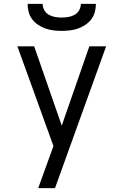

<svg xmlns="http://www.w3.org/2000/svg" viewBox="-20 -760 640 995"><path d="M178 215Q191 180 203.5 144.5Q216 109 229 74L257 -3L158 -277L70 -520H157L300 -109L443 -520H530L265 215ZM300 -600Q279 -600 257.5 -602.5Q236 -605 216 -612Q196 -619 178 -631Q160 -643 147 -660Q134 -677 128.5 -698Q123 -719 123 -740H201Q201 -723 209.5 -707.5Q218 -692 233 -683.5Q248 -675 265.5 -672Q283 -669 300 -669Q317 -669 334.5 -672Q352 -675 367 -683.5Q382 -692 390.5 -707.5Q399 -723 399 -740H477Q477 -719 471.5 -698Q466 -677 453 -660Q440 -643 422 -631Q404 -619 384 -612Q364 -605 342.5 -602.5Q321 -600 300 -600Z"/></svg>

Font: Iosevka Fixed Extended
Style: Regular
Weight: 400
Width: 7
Monospace: yes
Designer: Belleve Invis
Foundry: Belleve Invis
Version: Version 24.1.1; ttfautohint (v1.8.4)